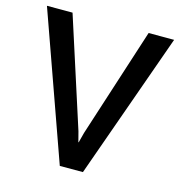

<svg xmlns="http://www.w3.org/2000/svg" viewBox="-106 -806 853 902"><g transform="rotate(15 321.0 -355.5)"><path d="M377.5 0H265L12 -711H136.5L307.5 -180L320.5 -130H322L335 -179.5L506.5 -711H630.5Z"/></g></svg>

Font: Roberto Sans Medium
Style: Regular
Weight: 500
Designer: Google (font) & Cristiano Sobral (main changes)
Version: Version 1.000;October 12, 2021;FontCreator 14.0.0.2814 64-bi